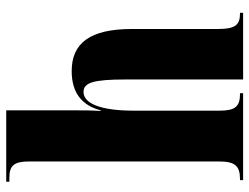

<svg xmlns="http://www.w3.org/2000/svg" viewBox="-112 -688 800 616"><g transform="rotate(-90 288.0 -380.0)"><path d="M18 0H297V-10H294C254 -10 241 -26 241 -75V-352C241 -457 264 -512 301 -512C331 -512 341 -480 341 -377V0H555V-10H552C515 -10 503 -27 503 -80V-357C503 -492 457 -550 368 -550C295 -550 257 -514 242 -457H240C242 -486 242 -515 242 -544V-760H13V-750H25C65 -750 78 -735 78 -686V-78C78 -26 64 -10 21 -10H18Z"/></g></svg>

Font: Noto Serif Display ExtraCondensed Black
Style: Regular
Weight: 900
Width: 2
Designer: Monotype Design Team
Foundry: Monotype Imaging Inc.
Version: Version 2.009